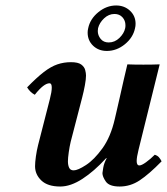

<svg xmlns="http://www.w3.org/2000/svg" viewBox="-20 -671 610 701"><path d="M302 -568Q309 -602 339 -626.5Q369 -651 404 -651Q434 -651 454.5 -632Q475 -613 475 -584Q475 -580 474.5 -576Q474 -572 473 -568Q466 -534 436 -509.5Q406 -485 370 -485Q340 -485 320 -504Q300 -523 300 -552Q300 -556 300.5 -560Q301 -564 302 -568ZM398 -620Q377 -620 360 -604Q343 -588 338 -568Q338 -565 337.5 -562.5Q337 -560 337 -558Q337 -542 347.5 -529Q358 -516 377 -516Q399 -516 416 -532.5Q433 -549 437 -568Q438 -572 438 -579Q438 -596 427 -608Q416 -620 398 -620ZM280 -315 238 -153Q234 -136 231 -115Q228 -94 228 -82Q228 -68 232.5 -58.5Q237 -49 249 -49Q264 -49 294 -68.5Q324 -88 354 -129.5Q384 -171 399 -236Q399 -236 404 -257.5Q409 -279 416.5 -312Q424 -345 431.5 -378.5Q439 -412 445 -436Q469 -435 503.5 -435Q538 -435 563 -436L486 -125Q479 -97 479 -83Q479 -67 489 -67Q497 -67 513 -78.5Q529 -90 545 -106Q555 -103 560.5 -96.5Q566 -90 570 -82Q524 -35 490 -12.5Q456 10 417 10Q379 10 366.5 -8Q354 -26 354 -39Q354 -42 357 -59Q360 -76 369 -92Q370 -93 369 -93.5Q368 -94 366 -92Q324 -46 281 -18Q238 10 200 10Q154 10 131 -12Q108 -34 108 -64Q108 -78 111 -99.5Q114 -121 119 -141L162 -309Q169 -336 169 -351Q169 -367 161 -367Q140 -367 107 -325Q90 -334 79 -352Q114 -388 140 -408Q166 -428 189.5 -436Q213 -444 239 -444Q265 -444 276.5 -435.5Q288 -427 291 -415.5Q294 -404 294 -395Q294 -382 290 -360Q286 -338 280 -315Z"/></svg>

Font: Libertinus Serif SemiBold
Style: Italic
Weight: 600
Italic angle: -11.5°
Designer: Philipp H. Poll, Khaled Hosny
Foundry: Caleb Maclennan
Version: Version 7.051;RELEASE